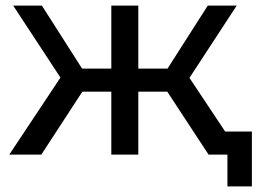

<svg xmlns="http://www.w3.org/2000/svg" viewBox="-20 -550 922 683"><path d="M127 0 273 -224H376V0H472V-224H575L722 0H789V113H876V-82H781L654 -273L822 -530H719L576 -306H472V-530H376V-306H272L129 -530H27L195 -274L13 0Z"/></svg>

Font: Malon Grotesk Med
Style: Regular
Weight: 500
Designer: Julieta Ulanovsky
Foundry: Julieta Ulanovsky
Version: Version 7.200